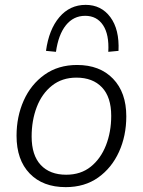

<svg xmlns="http://www.w3.org/2000/svg" viewBox="-20 -761 587 789"><path d="M250 8Q156 8 102 -48Q48 -104 48 -203Q48 -282 77.5 -348Q107 -414 163 -454Q219 -494 297 -494Q390 -494 444.5 -437.5Q499 -381 499 -283Q499 -203 469 -137Q439 -71 383.5 -31.5Q328 8 250 8ZM252 -43Q312 -43 353 -76Q394 -109 415.5 -164Q437 -219 437 -285Q437 -362 399 -402Q361 -442 294 -442Q235 -442 193.5 -409Q152 -376 131 -321Q110 -266 110 -200Q110 -123 147.5 -83Q185 -43 252 -43ZM210 -548 169 -552Q181 -640 224 -690.5Q267 -741 332 -741Q396 -741 433.5 -690.5Q471 -640 467 -552L425 -548Q429 -619 403.5 -657.5Q378 -696 330 -696Q282 -696 251 -657.5Q220 -619 210 -548Z"/></svg>

Font: Nunito Sans Light
Style: Italic
Weight: 300
Italic angle: -9°
Designer: Vernon Adams
Foundry: Vernon Adams
Version: Version 3.006; ttfautohint (v1.8.3)